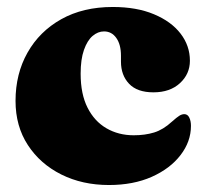

<svg xmlns="http://www.w3.org/2000/svg" viewBox="-20 -516 595 550"><path d="M524 -342Q524 -304 495.5 -277.8Q467 -251.5 419.5 -251.5Q373 -251.5 349.8 -276Q326.5 -300.5 326.5 -339.5V-356.5Q326.5 -388.5 313.2 -407.2Q300 -426 278 -426Q260.5 -426 245.2 -413Q230 -400 220.5 -373Q211 -346 211 -305Q211 -246.5 230.8 -207.5Q250.5 -168.5 285 -148.5Q319.5 -128.5 363 -128.5Q395.5 -128.5 421.5 -136.5Q447.5 -144.5 472.5 -167.5Q486.5 -180 493.8 -184.5Q501 -189 508 -189Q517.5 -189 522.2 -179.2Q527 -169.5 527 -155.5Q527 -110.5 497.2 -71.8Q467.5 -33 414.8 -9.5Q362 14 292 14Q216 14 155.5 -16.2Q95 -46.5 59.8 -100.5Q24.5 -154.5 24.5 -227Q24.5 -304.5 58.8 -365.2Q93 -426 155.5 -461Q218 -496 303 -496Q371.5 -496 421 -475.2Q470.5 -454.5 497.2 -419.8Q524 -385 524 -342Z"/></svg>

Font: Fraunces Black
Style: Regular
Weight: 900
Version: Version 1.000;[b76b70a41]